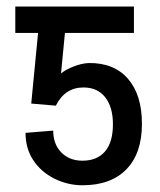

<svg xmlns="http://www.w3.org/2000/svg" viewBox="-20 -548 479 576"><path d="M381.8 -449.2H174.8L163.1 -327.6Q176.3 -338.9 200.4 -348.4Q224.6 -357.9 246.1 -358.9Q321.8 -359.9 363.8 -311.8Q405.8 -263.7 405.8 -176.3Q405.8 -87.9 359.1 -40Q312.5 7.8 227.5 7.8Q183.1 7.8 143.1 -12.2Q103 -32.2 79.8 -67.4Q56.6 -102.5 56.6 -149.4L139.6 -156.2Q139.6 -115.7 163.8 -90.8Q188 -65.9 227.5 -65.9Q271 -65.9 294.9 -93.5Q318.8 -121.1 318.8 -175.3Q318.8 -226.6 295.7 -256.1Q272.5 -285.6 230.5 -285.6Q174.8 -285.6 147.5 -231L73.7 -237.3L94.2 -449.2H25.9V-528.3H381.8Z"/></svg>

Font: Roboto Condensed
Style: Regular
Weight: 400
Designer: Google
Version: Version 2.001047; 2015